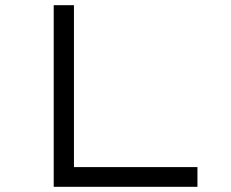

<svg xmlns="http://www.w3.org/2000/svg" viewBox="-20 -720 891 740"><path d="M187 0V-700H265V-76H741V0Z"/></svg>

Font: Lexend Zetta Light
Style: Regular
Weight: 300
Designer: Bonnie Shaver-Troup, Thomas Jockin
Foundry: Lexend
Version: Version 1.007